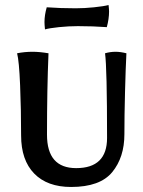

<svg xmlns="http://www.w3.org/2000/svg" viewBox="-20 -739 571 764"><path d="M64 -200Q64 -303 60 -400Q56 -497 48 -527Q78 -533 110 -533Q137 -533 173 -527Q167 -385 167 -203Q167 -70 283 -70Q406 -70 406 -190Q406 -468 398 -527Q419 -533 440 -533Q459 -533 483 -527Q480 -470 477.5 -374Q475 -278 475 -205Q475 -113 426.5 -54Q378 5 263 5Q168 5 116 -48.5Q64 -102 64 -200ZM157 -651Q157 -679 166 -710Q221 -706 281 -706Q316 -706 354.5 -710Q393 -714 412 -719Q414 -701 414 -693Q414 -664 405 -631Q350 -635 290 -635Q253 -635 214.5 -631Q176 -627 159 -622Q157 -642 157 -651Z"/></svg>

Font: Mirza Medium
Style: Regular
Weight: 500
Designer: Arabic design by Kourosh Beigpour, Latin design by Eduardo Tunni, engineering by Lasse Fister
Version: Version 1.0010g